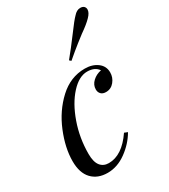

<svg xmlns="http://www.w3.org/2000/svg" viewBox="-203 -914 897 1022"><g transform="rotate(-30 245.5 -403.0)"><path d="M111 -124Q111 -75 129.5 -51.5Q148 -28 181 -28Q263 -28 331 -128L351 -120Q319 -65 264.5 -25.5Q210 14 150 14Q89 14 53.5 -23.5Q18 -61 18 -133Q18 -214 56 -307Q94 -400 163 -464Q232 -528 320 -528Q366 -528 397 -505Q428 -482 428 -443Q428 -412 408 -387.5Q388 -363 357 -363Q337 -363 326.5 -374Q316 -385 316 -402Q316 -430 338 -450.5Q360 -471 391 -477Q370 -508 323 -508Q273 -508 223.5 -454Q174 -400 142.5 -311Q111 -222 111 -124ZM362 -726Q400 -778 420 -798Q439 -820 461 -820Q475 -820 483 -813Q491 -805 491 -794Q491 -774 468 -751Q446 -728 400 -696Q393 -691 358 -663.5Q323 -636 280 -599L270 -608Q309 -655 362 -726Z"/></g></svg>

Font: Playfair Display
Style: Italic
Weight: 400
Italic angle: -14°
Designer: Claus Eggers Sørensen
Foundry: Claus Eggers Sørensen
Version: Version 1.200; ttfautohint (v1.6)